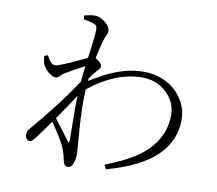

<svg xmlns="http://www.w3.org/2000/svg" viewBox="-88 -890 1175 1038"><g transform="rotate(10 500.0 -370.5)"><path d="M542 -2Q635 -37 695 -75Q755 -113 788.5 -155Q822 -197 836 -240.5Q850 -284 850 -329Q850 -372 827 -411Q804 -450 761.5 -475.5Q719 -501 661 -501Q601 -501 545.5 -482.5Q490 -464 442 -434.5Q394 -405 358 -373L360 -422Q405 -451 452.5 -476Q500 -501 553.5 -517Q607 -533 669 -533Q717 -533 761 -516.5Q805 -500 838 -470Q871 -440 890.5 -400Q910 -360 910 -311Q910 -255 889 -205.5Q868 -156 824.5 -113.5Q781 -71 713.5 -37.5Q646 -4 553 22ZM120 -57Q110 -57 103 -66Q96 -75 96 -87Q96 -99 100 -108.5Q104 -118 118 -133Q133 -150 163.5 -187Q194 -224 230 -270.5Q266 -317 300 -365.5Q334 -414 358 -455L354 -375Q335 -344 309 -305Q283 -266 255 -225.5Q227 -185 200 -148Q173 -111 151 -81Q143 -71 136 -64Q129 -57 120 -57ZM349 45Q338 45 331 38Q324 31 321 14Q317 -4 313.5 -17Q310 -30 304 -46Q299 -61 282 -90Q265 -119 244.5 -150Q224 -181 207 -203L224 -225Q241 -202 260.5 -176Q280 -150 297 -127.5Q314 -105 323 -93Q334 -78 334 -99Q334 -129 333 -175.5Q332 -222 332 -277Q332 -332 335 -385Q339 -439 345 -489Q351 -539 357 -582Q363 -625 367 -658Q371 -691 371 -711Q371 -728 366 -733.5Q361 -739 348 -744Q338 -747 325 -750Q312 -753 295 -756L294 -777Q307 -780 321.5 -783Q336 -786 352 -786Q371 -786 391 -774.5Q411 -763 424 -747.5Q437 -732 437 -718Q437 -703 430 -691Q423 -679 415 -648Q412 -636 406 -612.5Q400 -589 393.5 -557Q387 -525 381.5 -487.5Q376 -450 373 -411Q368 -348 369.5 -285Q371 -222 375 -171.5Q379 -121 381 -91Q382 -74 383.5 -59.5Q385 -45 385 -29Q385 -15 381.5 2Q378 19 370 32Q362 45 349 45ZM200 -420Q187 -420 171.5 -429.5Q156 -439 143 -454.5Q130 -470 125 -485Q122 -496 121 -505.5Q120 -515 119 -524L138 -531Q150 -507 161 -495.5Q172 -484 185 -484Q194 -484 219.5 -494Q245 -504 274.5 -517.5Q304 -531 329.5 -543Q355 -555 364 -561Q373 -566 378.5 -566.5Q384 -567 392 -563Q404 -556 417.5 -543.5Q431 -531 431 -521Q431 -513 423.5 -505Q416 -497 407 -486Q400 -478 392 -467.5Q384 -457 375.5 -444.5Q367 -432 359 -421L363 -478Q368 -486 372.5 -498Q377 -510 380 -524Q357 -513 333 -500.5Q309 -488 287 -475.5Q265 -463 246 -452Q230 -442 220.5 -431Q211 -420 200 -420Z"/></g></svg>

Font: Noto Serif JP ExtraLight Light
Style: Regular
Weight: 300
Version: Version 2.003-H1;hotconv 1.1.1;makeotfexe 2.6.0